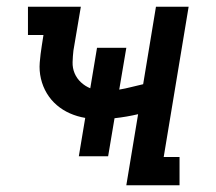

<svg xmlns="http://www.w3.org/2000/svg" viewBox="-20 -550 640 570"><path d="M355 0 390 -211Q373 -207 355.5 -204Q338 -201 320 -199L301 -86H214L233 -200Q209 -204 187.5 -213.5Q166 -223 148.5 -238Q131 -253 119 -273Q107 -293 101.5 -316.5Q96 -340 98 -364.5Q100 -389 104 -414L109 -446H63V-530H220L198 -400Q196 -383 195.5 -365.5Q195 -348 201.5 -332.5Q208 -317 220.5 -305.5Q233 -294 248 -288L268 -408H355L334 -284Q352 -287 369.5 -291.5Q387 -296 405 -300L443 -530H540L466 -84H513V0Z"/></svg>

Font: Iosevka Curly Slab MdEx
Style: Italic
Weight: 500
Width: 7
Italic angle: -9°
Monospace: yes
Designer: Belleve Invis
Foundry: Belleve Invis
Version: Version 11.0.0; ttfautohint (v1.8.3)